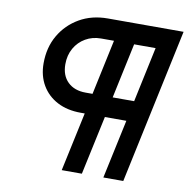

<svg xmlns="http://www.w3.org/2000/svg" viewBox="-79 -777 840 854"><g transform="rotate(10 341.0 -350.0)"><path d="M255 0 312 -266H294Q233 -266 188 -289.5Q143 -313 118 -355.5Q93 -398 93 -454Q93 -526 125 -581Q157 -636 212.5 -668Q268 -700 340 -700H682L533 0H443L500 -266H403L346 0ZM422 -358H519L572 -607H475ZM300 -358H331L384 -607H326Q287 -607 256 -589Q225 -571 207 -539.5Q189 -508 189 -467Q189 -416 219 -387Q249 -358 300 -358Z"/></g></svg>

Font: Red Hat Text SemiBold
Style: Italic
Weight: 600
Italic angle: -12°
Designer: Pentagram, MCKL
Foundry: Pentagram, MCKL
Version: Version 1.023